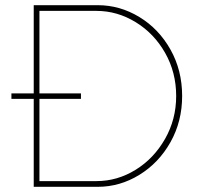

<svg xmlns="http://www.w3.org/2000/svg" viewBox="-20 -720 777 740"><path d="M24 -360H292V-339H24ZM110 -700H357Q442 -700 517 -654.5Q592 -609 637 -529Q682 -449 682 -350Q682 -252 637 -172Q592 -92 517 -46Q442 0 357 0H110ZM122 -22H352Q432 -22 502.5 -65.5Q573 -109 616 -184.5Q659 -260 659 -350Q659 -441 616.5 -516Q574 -591 503 -634.5Q432 -678 352 -678H121L132 -689V-13Z"/></svg>

Font: Easer Grotesk Variable
Style: Regular
Weight: 400
Designer: Boardeaser, Bonnie Shaver-Troup, Thomas Jockin
Foundry: Lexend
Version: Version 1.001;Glyphs 3.1.2 (3151)